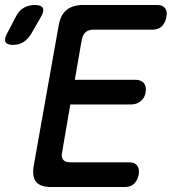

<svg xmlns="http://www.w3.org/2000/svg" viewBox="-105 -750 725 770"><path d="M195 -430H438Q461 -430 472 -416.5Q483 -403 479 -380Q476 -358 459.5 -344.5Q443 -331 420 -331H177L144 -139Q140 -119 148.5 -109Q157 -99 177 -99H413Q436 -99 445.5 -85.5Q455 -72 451 -49Q447 -27 433 -13.5Q419 0 396 0H100Q57 0 40 -20.5Q23 -41 30 -84L130 -646Q137 -689 161.5 -709.5Q186 -730 229 -730H525Q548 -730 557.5 -716.5Q567 -703 562 -681Q558 -658 544 -644.5Q530 -631 507 -631H270Q250 -631 238.5 -621Q227 -611 223 -591ZM20 -614Q6 -592 -11.5 -581Q-29 -570 -53 -570Q-77 -570 -83 -581.5Q-89 -593 -77 -615L-42 -682Q-30 -707 -10 -718.5Q10 -730 35 -730Q60 -730 66.5 -718Q73 -706 59 -682Z"/></svg>

Font: Maple Mono Medium
Style: Italic
Weight: 500
Italic angle: -10°
Monospace: yes
Designer: subframe7536
Version: Version 7.000